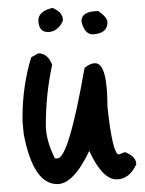

<svg xmlns="http://www.w3.org/2000/svg" viewBox="-20 -446 367 486"><path d="M59 -301 77 -311Q101 -311 112 -282Q96 -208 96 -130Q96 -91 119 -45H125Q154 -45 194 -274Q208 -286 221 -286Q252 -286 252 -176Q265 -55 281 -55L296 -61Q325 -50 325 -30Q307 8 275 8Q239 8 206 -64Q166 20 125 20Q64 20 40 -107L37 -139V-149Q37 -229 59 -301ZM214 -359Q193 -360 186 -393Q187 -418 229 -418Q252 -402 252 -389Q252 -361 214 -359ZM101 -365Q78 -365 77 -395Q78 -418 113 -426Q141 -414 139 -393Q126 -365 101 -365Z"/></svg>

Font: Just Me Again Down Here
Style: Regular
Weight: 400
Designer: Kimberly Geswein
Foundry: Kimberly Geswein
Version: Version 1.002 2007